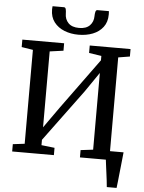

<svg xmlns="http://www.w3.org/2000/svg" viewBox="-71 -1035 951 1270"><g transform="rotate(5 405.0 -400.0)"><path d="M687 180Q685.5 160 682.5 136Q679.5 112 676.2 87.2Q673 62.5 670 40Q667 17.5 665 0L621.5 -58.5H777.5Q775.5 -39 773 -15Q770.5 9 767.8 35.2Q765 61.5 762.2 87.5Q759.5 113.5 757 137.2Q754.5 161 752 180ZM43 0V-48.5L121 -58V-681.5L45.5 -693.5V-743H323V-693.5L232.5 -681V-177L330.5 -315.5L575.5 -652V-681L493 -693.5V-743H764V-693.5L687.5 -681V-58.5L768 -48.5V0H493V-48.5L575.5 -58.5V-568L486 -437.5L232.5 -94V-58.5L320 -48.5V0ZM301 -980.5Q311.5 -980.5 314.2 -967.2Q317 -954 317 -940Q317 -902 341 -877.2Q365 -852.5 412.5 -852.5Q459.5 -852.5 483.5 -877.2Q507.5 -902 507.5 -940Q507.5 -954 510.5 -967.2Q513.5 -980.5 523 -980.5H599.5Q600 -975.5 600.2 -969.5Q600.5 -963.5 600.5 -958Q600.5 -908 575 -874.5Q549.5 -841 507 -824.2Q464.5 -807.5 412 -807.5Q361 -807.5 318.2 -824.5Q275.5 -841.5 249.8 -875Q224 -908.5 224 -958Q224 -963.5 224.5 -969.5Q225 -975.5 225.5 -980.5Z"/></g></svg>

Font: Merriweather 28pt Medium
Style: Regular
Weight: 500
Version: Version 2.100